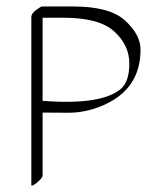

<svg xmlns="http://www.w3.org/2000/svg" viewBox="-20 -555 460 601"><path d="M113.3 -202.6V-6.3Q113.3 2 96.9 15.6Q80.6 29.3 78.1 24.9V-501.5Q78.1 -512.7 93 -523.7Q107.9 -534.7 111.3 -534.7H209.5Q323.7 -534.7 371.8 -490.5Q419.9 -446.3 419.9 -399.9Q419.9 -275.4 302.2 -225.1Q249.5 -202.1 193.8 -202.1Q138.2 -202.1 113.3 -202.6ZM113.3 -239.3Q299.3 -225.1 359.4 -277.8Q384.8 -300.3 384.8 -356.7Q384.8 -413.1 337.9 -456.3Q291 -499.5 178.7 -499.5H113.3Z"/></svg>

Font: ML-NILA05
Style: Regular
Weight: 400
Designer: CLT@C-DIT
Version: Version ML-NILA05 1.0